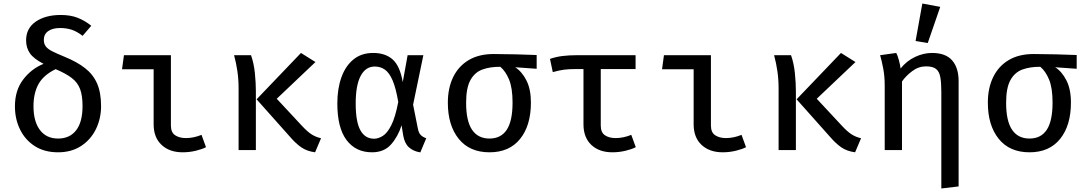

<svg xmlns="http://www.w3.org/2000/svg" viewBox="-20 -855 6194 1094"><path d="M326.2 -769.7Q382.1 -769.7 423.3 -753.3Q464.6 -736.9 500 -708.2L450.8 -650.8Q417.4 -676.4 387.4 -685.9Q357.4 -695.4 322.6 -695.4Q279.5 -695.4 254.6 -677.7Q229.7 -660 229.7 -628.2Q229.7 -605.6 240.8 -590.8Q251.8 -575.9 277.7 -562.8Q303.6 -549.7 347.2 -531.8Q417.9 -503.1 464.1 -467.2Q510.3 -431.3 533.1 -379.5Q555.9 -327.7 555.9 -250.3Q555.9 -179.5 526.7 -119.5Q497.4 -59.5 442.3 -23.3Q387.2 12.8 310.8 12.8Q233.3 12.8 178.5 -22.3Q123.6 -57.4 94.4 -116.9Q65.1 -176.4 65.1 -249.2Q65.1 -340 111.8 -401.5Q158.5 -463.1 228.2 -491.3Q172.3 -520 150.5 -551.3Q128.7 -582.6 128.7 -625.1Q128.7 -693.8 183.8 -731.8Q239 -769.7 326.2 -769.7ZM296.9 -461Q227.7 -427.2 199.2 -375.6Q170.8 -324.1 170.8 -249.7Q170.8 -163.1 207.4 -114.4Q244.1 -65.6 310.8 -65.6Q377.4 -65.6 413.8 -112.6Q450.3 -159.5 450.3 -250.8Q450.3 -310.3 436.4 -347.4Q422.6 -384.6 389 -410.5Q355.4 -436.4 296.9 -461Z M855.4 -460.5H675.4L686.2 -540.5H953.8V-139.5Q953.8 -100.5 977.9 -84.4Q1002.1 -68.2 1040 -68.2Q1061.5 -68.2 1084.4 -73.1Q1107.2 -77.9 1128.2 -86.7L1153.8 -16.4Q1134.4 -5.6 1097.2 3.6Q1060 12.8 1021 12.8Q945.6 12.8 900.5 -29.5Q855.4 -71.8 855.4 -146.7Z M1694.9 -553.3 1777.4 -501.5 1556.9 -292.3 1701.5 -136.9Q1732.3 -104.1 1755.6 -89.2Q1779 -74.4 1809.2 -67.2L1775.4 12.8Q1729.2 6.7 1697.7 -14.9Q1666.2 -36.4 1634.4 -73.3L1442.1 -289.2ZM1410.3 -540.5Q1426.7 -493.8 1432.3 -438.5Q1437.9 -383.1 1437.9 -334.9V0H1339.5V-350.3Q1339.5 -402.1 1332.8 -448.2Q1326.2 -494.4 1313.8 -540.5Z M2106.2 -553.3Q2175.9 -553.3 2217.4 -516.2Q2259 -479 2274.9 -387.2L2302.6 -540.5H2392.3L2333.8 -258.5L2361 -122.1Q2365.6 -97.9 2376.9 -86.2Q2388.2 -74.4 2408.7 -67.2L2374.9 13.3Q2335.4 7.2 2310.3 -15.4Q2285.1 -37.9 2277.4 -83.6L2268.2 -141Q2247.7 -76.4 2207.9 -31.8Q2168.2 12.8 2099.5 12.8Q2007.2 12.8 1954.6 -56.9Q1902.1 -126.7 1902.1 -265.6Q1902.1 -349.7 1925.4 -414.6Q1948.7 -479.5 1994.1 -516.4Q2039.5 -553.3 2106.2 -553.3ZM2115.4 -475.9Q2063.1 -475.9 2034.9 -422.3Q2006.7 -368.7 2006.7 -265.6Q2006.7 -161.5 2033.3 -113.1Q2060 -64.6 2111.3 -64.6Q2135.4 -64.6 2161 -80.5Q2186.7 -96.4 2209.5 -141.3Q2232.3 -186.2 2249.2 -273.8Q2235.9 -353.3 2216.9 -397.2Q2197.9 -441 2172.8 -458.5Q2147.7 -475.9 2115.4 -475.9Z M2792.3 -547.2Q2851.3 -547.2 2918.7 -545.4Q2986.2 -543.6 3037.9 -541.5V-463.1L2915.4 -471.8Q2953.8 -447.2 2979.5 -396.9Q3005.1 -346.7 3005.1 -270.3Q3005.1 -140 2943.6 -63.6Q2882.1 12.8 2769.2 12.8Q2655.4 12.8 2593.6 -64.1Q2531.8 -141 2531.8 -269.7Q2531.8 -353.3 2562.1 -415.6Q2592.3 -477.9 2650.5 -512.6Q2708.7 -547.2 2792.3 -547.2ZM2635.9 -269.7Q2635.9 -165.6 2669.7 -115.6Q2703.6 -65.6 2769.2 -65.6Q2834.4 -65.6 2867.4 -115.6Q2900.5 -165.6 2900.5 -270.8Q2900.5 -353.3 2880.8 -401.3Q2861 -449.2 2830.8 -474.4Q2772.8 -474.9 2729 -459Q2685.1 -443.1 2660.5 -398.7Q2635.9 -354.4 2635.9 -269.7Z M3601.5 -540.5V-461.5H3403.1V-139.5Q3403.1 -100.5 3426.7 -84.4Q3450.3 -68.2 3488.2 -68.2Q3509.7 -68.2 3532.8 -73.1Q3555.9 -77.9 3576.9 -86.7L3602.6 -16.4Q3583.1 -5.6 3545.9 3.6Q3508.7 12.8 3469.7 12.8Q3393.8 12.8 3349.2 -29.5Q3304.6 -71.8 3304.6 -146.7V-461.5H3258.5Q3223.1 -461.5 3195.9 -458.2Q3168.7 -454.9 3129.7 -444.1L3113.8 -519.5Q3147.7 -531.3 3185.1 -535.9Q3222.6 -540.5 3267.7 -540.5Z M3932.3 -460.5H3752.3L3763.1 -540.5H4030.8V-139.5Q4030.8 -100.5 4054.9 -84.4Q4079 -68.2 4116.9 -68.2Q4138.5 -68.2 4161.3 -73.1Q4184.1 -77.9 4205.1 -86.7L4230.8 -16.4Q4211.3 -5.6 4174.1 3.6Q4136.9 12.8 4097.9 12.8Q4022.6 12.8 3977.4 -29.5Q3932.3 -71.8 3932.3 -146.7Z M4771.8 -553.3 4854.4 -501.5 4633.8 -292.3 4778.5 -136.9Q4809.2 -104.1 4832.6 -89.2Q4855.9 -74.4 4886.2 -67.2L4852.3 12.8Q4806.2 6.7 4774.6 -14.9Q4743.1 -36.4 4711.3 -73.3L4519 -289.2ZM4487.2 -540.5Q4503.6 -493.8 4509.2 -438.5Q4514.9 -383.1 4514.9 -334.9V0H4416.4V-350.3Q4416.4 -402.1 4409.7 -448.2Q4403.1 -494.4 4390.8 -540.5Z M5290.3 -553.3Q5368.2 -553.3 5405.1 -511Q5442.1 -468.7 5442.1 -393.3V207.2L5343.6 219V-332.8Q5343.6 -384.1 5337.7 -415.9Q5331.8 -447.7 5313.3 -462.3Q5294.9 -476.9 5256.4 -476.9Q5213.8 -476.9 5177.7 -449.7Q5141.5 -422.6 5119.5 -390.8V0H5021V-367.7Q5021 -420 5012.6 -464.4Q5004.1 -508.7 4994.9 -540.5L5086.7 -553.3Q5094.4 -539.5 5101.8 -512.3Q5109.2 -485.1 5111.3 -464.6Q5146.2 -508.2 5194.4 -530.8Q5242.6 -553.3 5290.3 -553.3ZM5235.4 -834.9 5337.4 -815.9 5266.2 -609.7 5196.9 -621.5Z M5869.2 -547.2Q5928.2 -547.2 5995.6 -545.4Q6063.1 -543.6 6114.9 -541.5V-463.1L5992.3 -471.8Q6030.8 -447.2 6056.4 -396.9Q6082.1 -346.7 6082.1 -270.3Q6082.1 -140 6020.5 -63.6Q5959 12.8 5846.2 12.8Q5732.3 12.8 5670.5 -64.1Q5608.7 -141 5608.7 -269.7Q5608.7 -353.3 5639 -415.6Q5669.2 -477.9 5727.4 -512.6Q5785.6 -547.2 5869.2 -547.2ZM5712.8 -269.7Q5712.8 -165.6 5746.7 -115.6Q5780.5 -65.6 5846.2 -65.6Q5911.3 -65.6 5944.4 -115.6Q5977.4 -165.6 5977.4 -270.8Q5977.4 -353.3 5957.7 -401.3Q5937.9 -449.2 5907.7 -474.4Q5849.7 -474.9 5805.9 -459Q5762.1 -443.1 5737.4 -398.7Q5712.8 -354.4 5712.8 -269.7Z"/></svg>

Font: Fira Code Retina
Style: Regular
Weight: 450
Monospace: yes
Designer: Carrois Corporate, Edenspiekermann AG, Nikita Prokopov
Foundry: Carrois Corporate, Edenspiekermann AG, Nikita Prokopov
Version: Version 6.002